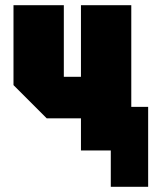

<svg xmlns="http://www.w3.org/2000/svg" viewBox="-20 -580 601 740"><path d="M486 -560V-168H551V140H407V0H292V-124H160L32 -252V-560H226V-284H292V-560Z"/></svg>

Font: Tektur Condensed ExtraBold
Style: Regular
Weight: 800
Width: 3
Designer: Adam Jagosz
Foundry: Adam Jagosz
Version: Version 1.005;gftools[0.9.30]